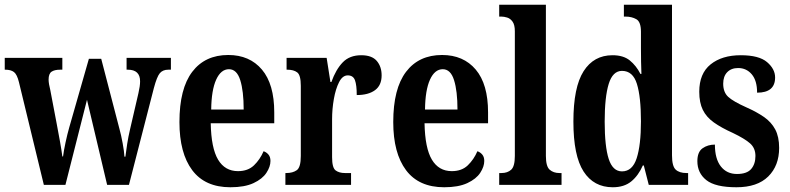

<svg xmlns="http://www.w3.org/2000/svg" viewBox="-22 -780 3332 810"><path d="M58 -433Q50 -466 37 -476Q24 -486 0 -486H-2V-536H241V-486H232Q208 -486 195.5 -477.5Q183 -469 183 -444Q183 -436 185 -424Q187 -412 190 -401L217 -259Q224 -223 231 -183.5Q238 -144 241 -120H244Q247 -144 254.5 -179Q262 -214 270 -242L353 -532H405L482 -236Q489 -211 495.5 -175.5Q502 -140 503 -119H507Q510 -143 514.5 -172.5Q519 -202 527 -236L562 -387Q569 -417 569 -437Q569 -486 517 -486H512V-536H699V-486H688Q665 -486 652.5 -471.5Q640 -457 627 -408L522 0H430L345 -359L254 0H163Z M950 10Q843 10 789 -62Q735 -134 735 -265Q735 -406 789 -477Q843 -548 941 -548Q1031 -548 1083 -486.5Q1135 -425 1135 -306V-260H867Q869 -155 898 -106.5Q927 -58 982 -58Q1024 -58 1049.5 -82.5Q1075 -107 1090 -142Q1102 -138 1110.5 -128Q1119 -118 1119 -101Q1119 -77 1102 -51Q1085 -25 1047.5 -7.5Q1010 10 950 10ZM1006 -318Q1006 -396 991.5 -442Q977 -488 944 -488Q910 -488 890 -444Q870 -400 869 -318Z M1182 0V-50H1186Q1213 -50 1230 -62Q1247 -74 1247 -122V-418Q1247 -463 1232 -474.5Q1217 -486 1190 -486H1187V-536H1356L1372 -434H1376Q1395 -487 1424 -517Q1453 -547 1502 -547Q1547 -547 1567.5 -523Q1588 -499 1588 -462Q1588 -420 1560 -399.5Q1532 -379 1483 -379Q1483 -421 1475.5 -441.5Q1468 -462 1445 -462Q1423 -462 1408.5 -433.5Q1394 -405 1386.5 -362.5Q1379 -320 1379 -277V-117Q1379 -72 1394 -61Q1409 -50 1433 -50H1459V0Z M1852 10Q1745 10 1691 -62Q1637 -134 1637 -265Q1637 -406 1691 -477Q1745 -548 1843 -548Q1933 -548 1985 -486.5Q2037 -425 2037 -306V-260H1769Q1771 -155 1800 -106.5Q1829 -58 1884 -58Q1926 -58 1951.5 -82.5Q1977 -107 1992 -142Q2004 -138 2012.5 -128Q2021 -118 2021 -101Q2021 -77 2004 -51Q1987 -25 1949.5 -7.5Q1912 10 1852 10ZM1908 -318Q1908 -396 1893.5 -442Q1879 -488 1846 -488Q1812 -488 1792 -444Q1772 -400 1771 -318Z M2084 0V-50H2094Q2119 -50 2134.5 -64Q2150 -78 2150 -122V-648Q2150 -675 2140.5 -688.5Q2131 -702 2117.5 -706Q2104 -710 2094 -710H2084V-760H2281V-122Q2281 -78 2297 -64Q2313 -50 2338 -50H2347V0Z M2563 10Q2483 10 2440 -56.5Q2397 -123 2397 -267Q2397 -412 2440 -479.5Q2483 -547 2562 -547Q2608 -547 2635 -525Q2662 -503 2680 -468H2684Q2683 -491 2682.5 -520Q2682 -549 2682 -578V-646Q2682 -688 2662.5 -699Q2643 -710 2617 -710H2610V-760H2813V-125Q2813 -79 2828.5 -64.5Q2844 -50 2874 -50H2881V0H2715L2694 -82H2690Q2671 -39 2641 -14.5Q2611 10 2563 10ZM2602 -57Q2646 -57 2664 -112.5Q2682 -168 2682 -268Q2682 -371 2665 -426Q2648 -481 2602 -481Q2563 -481 2546 -426Q2529 -371 2529 -267Q2529 -162 2546 -109.5Q2563 -57 2602 -57Z M3085 10Q2996 10 2958 -20Q2920 -50 2920 -100Q2920 -139 2942 -154.5Q2964 -170 2994 -170Q2994 -110 3019 -78Q3044 -46 3087 -46Q3129 -46 3147 -67Q3165 -88 3165 -122Q3165 -155 3142.5 -175Q3120 -195 3070 -219Q3021 -241 2989.5 -263.5Q2958 -286 2943 -316.5Q2928 -347 2928 -393Q2928 -470 2976 -508.5Q3024 -547 3103 -547Q3180 -547 3214 -518Q3248 -489 3248 -453Q3248 -389 3172 -389Q3172 -440 3149.5 -466.5Q3127 -493 3092 -493Q3063 -493 3046 -475.5Q3029 -458 3029 -427Q3029 -391 3050 -371.5Q3071 -352 3127 -327Q3170 -308 3201 -286.5Q3232 -265 3248.5 -234Q3265 -203 3265 -156Q3265 -81 3219 -35.5Q3173 10 3085 10Z"/></svg>

Font: Noto Serif Ethiopic ExtraCondensed
Style: Bold
Weight: 700
Width: 2
Designer: Monotype Design Team
Foundry: Monotype Imaging Inc.
Version: Version 2.102; ttfautohint (v1.8.4.7-5d5b)